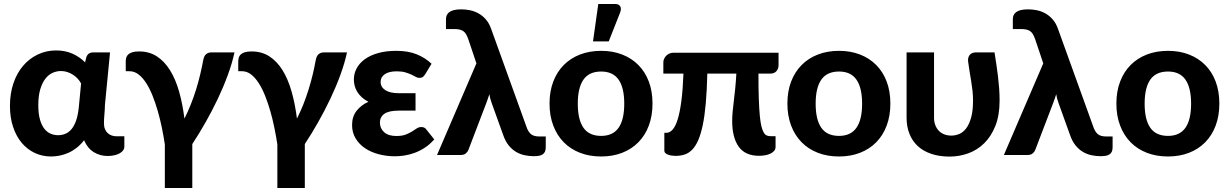

<svg xmlns="http://www.w3.org/2000/svg" viewBox="-20 -779 6178 965"><path d="M387.5 -359.5Q381 -372 370.8 -383.2Q360.5 -394.5 347.5 -403Q334.5 -411.5 319 -416.8Q303.5 -422 286.5 -422Q264.5 -422 244 -412.8Q223.5 -403.5 207.8 -383Q192 -362.5 182.2 -329.8Q172.5 -297 172.5 -250.5Q172.5 -208.5 180.5 -179.5Q188.5 -150.5 202.2 -132.8Q216 -115 234 -107.2Q252 -99.5 272 -99.5Q292 -99.5 309.5 -107Q327 -114.5 340.5 -131.2Q354 -148 363 -174.5Q372 -201 376 -239ZM605 -94V-40.5Q605 -32 599.2 -23.8Q593.5 -15.5 582.5 -9Q571.5 -2.5 555.8 1.2Q540 5 520.5 5Q483 5 451.5 -14.2Q420 -33.5 402.5 -74Q385 -51.5 364.8 -35.8Q344.5 -20 322.8 -10.5Q301 -1 279.2 3.2Q257.5 7.5 237 7.5Q193 7.5 155 -10.2Q117 -28 89.2 -61Q61.5 -94 45.8 -141Q30 -188 30 -247Q30 -309 47.5 -360.5Q65 -412 96.2 -448.5Q127.5 -485 170 -505.2Q212.5 -525.5 262 -525.5Q308 -525.5 344.8 -509Q381.5 -492.5 407.5 -465.5L414 -491.5Q422 -515.5 448.5 -515.5H533L507.5 -252.5Q507 -228.5 504.8 -204.8Q502.5 -181 502.5 -158.5Q502.5 -142 507.8 -129.8Q513 -117.5 521.5 -109.8Q530 -102 541.5 -98Q553 -94 566 -94Z M1158.5 -515.5Q1147 -462 1125.2 -402.5Q1103.5 -343 1075 -283Q1046.5 -223 1013.5 -164.8Q980.5 -106.5 946.5 -55V166H808.5V-53Q802.5 -93 793.8 -136Q785 -179 773.2 -220Q761.5 -261 747 -297.5Q732.5 -334 714.8 -361.5Q697 -389 676.2 -405Q655.5 -421 631 -421H612V-470.5Q612 -481 614.8 -490Q617.5 -499 625 -505.8Q632.5 -512.5 645.5 -516.5Q658.5 -520.5 679 -520.5Q730 -520.5 768.2 -495.8Q806.5 -471 834.2 -426.5Q862 -382 879.8 -320Q897.5 -258 907 -183Q924.5 -217.5 939.2 -254.8Q954 -292 965.8 -330Q977.5 -368 986.2 -404.8Q995 -441.5 1001 -474.5Q1005 -498 1016 -506.8Q1027 -515.5 1040.5 -515.5Z M1724 -515.5Q1712.5 -462 1690.8 -402.5Q1669 -343 1640.5 -283Q1612 -223 1579 -164.8Q1546 -106.5 1512 -55V166H1374V-53Q1368 -93 1359.2 -136Q1350.5 -179 1338.8 -220Q1327 -261 1312.5 -297.5Q1298 -334 1280.2 -361.5Q1262.5 -389 1241.8 -405Q1221 -421 1196.5 -421H1177.5V-470.5Q1177.5 -481 1180.2 -490Q1183 -499 1190.5 -505.8Q1198 -512.5 1211 -516.5Q1224 -520.5 1244.5 -520.5Q1295.5 -520.5 1333.8 -495.8Q1372 -471 1399.8 -426.5Q1427.5 -382 1445.2 -320Q1463 -258 1472.5 -183Q1490 -217.5 1504.8 -254.8Q1519.5 -292 1531.2 -330Q1543 -368 1551.8 -404.8Q1560.5 -441.5 1566.5 -474.5Q1570.5 -498 1581.5 -506.8Q1592.5 -515.5 1606 -515.5Z M2162.5 -78.5Q2140.5 -53 2115 -36.5Q2089.5 -20 2063.2 -10.5Q2037 -1 2011.5 2.8Q1986 6.5 1964.5 6.5Q1922.5 6.5 1883.5 -3.8Q1844.5 -14 1814.8 -34Q1785 -54 1767.2 -83.5Q1749.5 -113 1749.5 -151Q1749.5 -193 1772.2 -222Q1795 -251 1831.5 -267.5Q1812 -277.5 1798 -290.5Q1784 -303.5 1775.2 -318Q1766.5 -332.5 1762.5 -348.2Q1758.5 -364 1758.5 -379.5Q1758.5 -408.5 1772.2 -434.8Q1786 -461 1812.8 -480.8Q1839.5 -500.5 1879.5 -512Q1919.5 -523.5 1972 -523.5Q2032.5 -523.5 2075.8 -505.5Q2119 -487.5 2149 -458.5L2117.5 -406.5Q2110 -394.5 2103.5 -391Q2097 -387.5 2087 -387.5Q2078.5 -387.5 2069.5 -392.8Q2060.5 -398 2047.8 -404Q2035 -410 2017.5 -415.2Q2000 -420.5 1974.5 -420.5Q1934.5 -420.5 1913.8 -406Q1893 -391.5 1893 -367.5Q1893 -341.5 1916.5 -326Q1940 -310.5 1985.5 -310.5H2068.5V-223H1985.5Q1934 -223 1911.8 -207Q1889.5 -191 1889.5 -162.5Q1889.5 -134 1910.5 -114.8Q1931.5 -95.5 1972 -95.5Q2000.5 -95.5 2018.8 -102.5Q2037 -109.5 2050.5 -118Q2064 -126.5 2074.5 -133.5Q2085 -140.5 2097.5 -140.5Q2114.5 -140.5 2122.5 -128.5Z M2723 -93V-39.5Q2723 -25 2718.8 -16.2Q2714.5 -7.5 2706.5 -2.5Q2698.5 2.5 2687.2 4.2Q2676 6 2662.5 6Q2640 6 2617.2 1.2Q2594.5 -3.5 2574 -15.5Q2553.5 -27.5 2536.5 -48.5Q2519.5 -69.5 2508.5 -102L2452 -259Q2442.5 -284.5 2439.5 -305.5Q2436 -294.5 2432.2 -283.2Q2428.5 -272 2424 -260.5L2334 -25Q2330 -15 2320.8 -7.5Q2311.5 0 2295 0H2176.5L2374.5 -460.5L2333.5 -582.5Q2328 -598 2322 -607.8Q2316 -617.5 2307.8 -623Q2299.5 -628.5 2288.2 -630.8Q2277 -633 2261 -633H2221.5V-682.5Q2221.5 -693 2225.2 -702Q2229 -711 2237.8 -717.8Q2246.5 -724.5 2261.2 -728.2Q2276 -732 2298 -732Q2318.5 -732 2340.8 -727.8Q2363 -723.5 2383.5 -712.5Q2404 -701.5 2421.2 -682.2Q2438.5 -663 2449 -632.5L2626.5 -140.5Q2634.5 -117 2648.5 -105Q2662.5 -93 2692 -93Z M3001.5 -523.5Q3059.5 -523.5 3107 -505Q3154.5 -486.5 3188.5 -452.2Q3222.5 -418 3241 -369Q3259.5 -320 3259.5 -258.5Q3259.5 -197 3241 -147.8Q3222.5 -98.5 3188.5 -64Q3154.5 -29.5 3107 -11Q3059.5 7.5 3001.5 7.5Q2943 7.5 2895.2 -11Q2847.5 -29.5 2813.5 -64Q2779.5 -98.5 2760.8 -147.8Q2742 -197 2742 -258.5Q2742 -320 2760.8 -369Q2779.5 -418 2813.5 -452.2Q2847.5 -486.5 2895.2 -505Q2943 -523.5 3001.5 -523.5ZM3001.5 -96Q3060.5 -96 3089 -136.8Q3117.5 -177.5 3117.5 -258Q3117.5 -338 3089 -378.8Q3060.5 -419.5 3001.5 -419.5Q2941 -419.5 2912.5 -378.8Q2884 -338 2884 -258Q2884 -177.5 2912.5 -136.8Q2941 -96 3001.5 -96ZM2960.5 -571 2987 -759H3071.5Q3090.5 -759 3097.2 -747.2Q3104 -735.5 3097 -716.5L3039.5 -571Z M3893 -451Q3893 -433.5 3882.2 -421.2Q3871.5 -409 3850.5 -409H3792V-403.5Q3792 -333 3793.8 -282.5Q3795.5 -232 3798.8 -197.8Q3802 -163.5 3807.2 -143Q3812.5 -122.5 3819.2 -111.8Q3826 -101 3834.5 -97.8Q3843 -94.5 3853.5 -94.5H3878V-40.5Q3878 -29.5 3871.2 -21.2Q3864.5 -13 3853 -7.2Q3841.5 -1.5 3826.5 1.2Q3811.5 4 3794.5 4Q3725.5 4 3692.8 -41.8Q3660 -87.5 3660 -170.5Q3660 -193 3662.2 -217Q3664.5 -241 3668 -269.5Q3671.5 -298 3675 -332Q3678.5 -366 3681 -409H3535Q3533 -323 3527.2 -259Q3521.5 -195 3511.8 -149Q3502 -103 3488.8 -73.2Q3475.5 -43.5 3458.5 -26.2Q3441.5 -9 3420.5 -2.2Q3399.5 4.5 3374.5 4.5Q3366 4.5 3356.2 3Q3346.5 1.5 3338.2 -1.5Q3330 -4.5 3324.5 -9.2Q3319 -14 3319 -21V-111.5H3329.5Q3346 -111.5 3360.5 -127.5Q3375 -143.5 3386 -178.8Q3397 -214 3404.5 -270.8Q3412 -327.5 3415 -409H3314V-466Q3314 -474 3317.5 -482.5Q3321 -491 3327.5 -498Q3334 -505 3343.5 -509.5Q3353 -514 3365 -514H3893Z M4197 -523.5Q4255 -523.5 4302.5 -505Q4350 -486.5 4384 -452.2Q4418 -418 4436.5 -369Q4455 -320 4455 -258.5Q4455 -197 4436.5 -147.8Q4418 -98.5 4384 -64Q4350 -29.5 4302.5 -11Q4255 7.5 4197 7.5Q4138.5 7.5 4090.8 -11Q4043 -29.5 4009 -64Q3975 -98.5 3956.2 -147.8Q3937.5 -197 3937.5 -258.5Q3937.5 -320 3956.2 -369Q3975 -418 4009 -452.2Q4043 -486.5 4090.8 -505Q4138.5 -523.5 4197 -523.5ZM4197 -96Q4256 -96 4284.5 -136.8Q4313 -177.5 4313 -258Q4313 -338 4284.5 -378.8Q4256 -419.5 4197 -419.5Q4136.5 -419.5 4108 -378.8Q4079.5 -338 4079.5 -258Q4079.5 -177.5 4108 -136.8Q4136.5 -96 4197 -96Z M4978.5 -515.5Q4983.5 -483.5 4988 -453.8Q4992.5 -424 4996 -394.5Q4999.5 -365 5001.8 -335Q5004 -305 5004 -273.5Q5004 -199.5 4982.8 -146.2Q4961.5 -93 4926.5 -58.8Q4891.5 -24.5 4846.2 -8.2Q4801 8 4753 8Q4701 8 4660.5 -5.8Q4620 -19.5 4592.5 -45Q4565 -70.5 4550.8 -106.8Q4536.5 -143 4536.5 -188V-515.5H4674.5V-188Q4674.5 -166.5 4681 -149.8Q4687.5 -133 4699 -121.2Q4710.5 -109.5 4726.5 -103.5Q4742.5 -97.5 4762 -97.5Q4781.5 -97.5 4801 -105.5Q4820.5 -113.5 4835.8 -133.5Q4851 -153.5 4860.8 -187.5Q4870.5 -221.5 4870.5 -273.5Q4870.5 -299 4867.8 -323.5Q4865 -348 4861 -372.5Q4857 -397 4852.8 -421.8Q4848.5 -446.5 4845.5 -472Q4844.5 -484 4847.8 -492.2Q4851 -500.5 4856.5 -505.8Q4862 -511 4869.2 -513.2Q4876.5 -515.5 4883.5 -515.5Z M5572 -93V-39.5Q5572 -25 5567.8 -16.2Q5563.5 -7.5 5555.5 -2.5Q5547.5 2.5 5536.2 4.2Q5525 6 5511.5 6Q5489 6 5466.2 1.2Q5443.5 -3.5 5423 -15.5Q5402.5 -27.5 5385.5 -48.5Q5368.5 -69.5 5357.5 -102L5301 -259Q5291.5 -284.5 5288.5 -305.5Q5285 -294.5 5281.2 -283.2Q5277.5 -272 5273 -260.5L5183 -25Q5179 -15 5169.8 -7.5Q5160.5 0 5144 0H5025.5L5223.5 -460.5L5182.5 -582.5Q5177 -598 5171 -607.8Q5165 -617.5 5156.8 -623Q5148.5 -628.5 5137.2 -630.8Q5126 -633 5110 -633H5070.5V-682.5Q5070.5 -693 5074.2 -702Q5078 -711 5086.8 -717.8Q5095.5 -724.5 5110.2 -728.2Q5125 -732 5147 -732Q5167.5 -732 5189.8 -727.8Q5212 -723.5 5232.5 -712.5Q5253 -701.5 5270.2 -682.2Q5287.5 -663 5298 -632.5L5475.5 -140.5Q5483.5 -117 5497.5 -105Q5511.5 -93 5541 -93Z M5850.5 -523.5Q5908.5 -523.5 5956 -505Q6003.5 -486.5 6037.5 -452.2Q6071.5 -418 6090 -369Q6108.5 -320 6108.5 -258.5Q6108.5 -197 6090 -147.8Q6071.5 -98.5 6037.5 -64Q6003.5 -29.5 5956 -11Q5908.5 7.5 5850.5 7.5Q5792 7.5 5744.2 -11Q5696.5 -29.5 5662.5 -64Q5628.5 -98.5 5609.8 -147.8Q5591 -197 5591 -258.5Q5591 -320 5609.8 -369Q5628.5 -418 5662.5 -452.2Q5696.5 -486.5 5744.2 -505Q5792 -523.5 5850.5 -523.5ZM5850.5 -96Q5909.5 -96 5938 -136.8Q5966.5 -177.5 5966.5 -258Q5966.5 -338 5938 -378.8Q5909.5 -419.5 5850.5 -419.5Q5790 -419.5 5761.5 -378.8Q5733 -338 5733 -258Q5733 -177.5 5761.5 -136.8Q5790 -96 5850.5 -96Z"/></svg>

Font: Lato 2
Style: Regular
Weight: 800
Designer: Lukasz Dziedzic with Adam Twardoch and Botio Nikoltchev
Foundry: tyPoland Lukasz Dziedzic
Version: Version 2.015; 2015-08-06; http://www.latofonts.com/